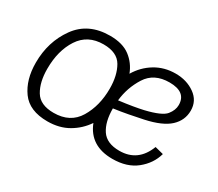

<svg xmlns="http://www.w3.org/2000/svg" viewBox="-91 -642 955 842"><g transform="rotate(30 386.0 -221.5)"><path d="M36 -188Q36 -294 93 -373.5Q150 -453 260 -453Q324 -453 361.5 -424.5Q399 -396 416 -351Q444 -398 489.5 -425.5Q535 -453 592 -453Q648 -453 689 -424Q730 -395 730 -345Q730 -296 693 -261.5Q656 -227 572 -209Q539 -202 502.5 -195Q466 -188 429 -183Q429 -115 455.5 -75.5Q482 -36 546 -36Q640 -36 676 -130L719 -119Q704 -65 657.5 -27.5Q611 10 537 10Q424 10 387 -85Q358 -42 313 -16Q268 10 208 10Q117 10 76.5 -46Q36 -102 36 -188ZM93 -190Q93 -122 119 -79Q145 -36 213 -36Q297 -36 335.5 -100Q374 -164 374 -251Q374 -318 348.5 -362Q323 -406 254 -406Q174 -406 133.5 -344Q93 -282 93 -190ZM552 -245Q632 -264 652 -289Q672 -314 672 -340Q672 -406 588 -406Q510 -406 474 -349Q438 -292 431 -225Q471 -230 500.5 -235Q530 -240 552 -245Z"/></g></svg>

Font: Zilla Slab Light
Style: Italic
Weight: 300
Italic angle: -6°
Designer: Typotheque.com
Foundry: Typotheque type foundry
Version: Version 1.1; 2017; ttfautohint (v1.6)